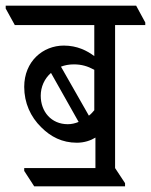

<svg xmlns="http://www.w3.org/2000/svg" viewBox="-57 -643 530 674"><path d="M63 11H382V0L347 -53V-555H453V-564L421 -623H-37V-613L-5 -555H274V-446C249 -465 214 -483 167 -483C94 -483 28 -428 28 -338C28 -282 50 -233 88 -196C121 -163 161 -142 213 -142C239 -142 262 -150 278 -160V-53H28V-43ZM202 -417C229 -417 250 -411 274 -398V-256C268 -249 262 -242 255 -237L157 -409C170 -414 185 -417 202 -417ZM86 -307C86 -338 99 -367 122 -387L219 -215C207 -210 194 -207 181 -207C123 -207 86 -251 86 -307Z"/></svg>

Font: Noto Serif Devanagari Condensed
Style: Regular
Weight: 400
Width: 3
Designer: Universal Thirst, Indian Type Foundry and the Monotype Design Team
Foundry: Monotype Imaging Inc.
Version: Version 2.004